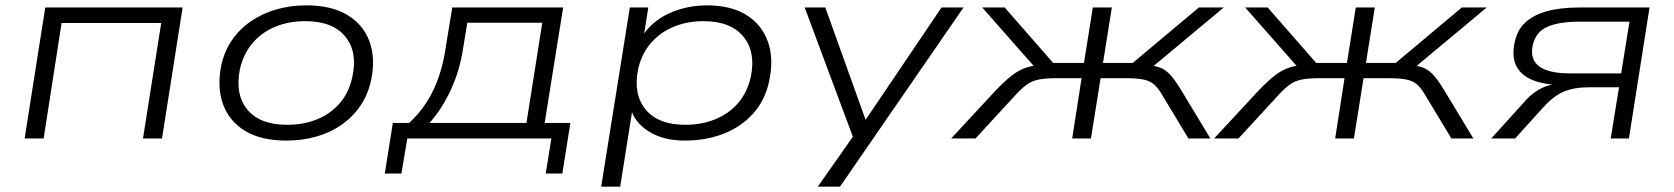

<svg xmlns="http://www.w3.org/2000/svg" viewBox="-20 -517 6251 717"><path d="M72 0 149 -489H662L585 0H514L582 -431H210L143 0Z M1049 8Q956 8 896.5 -27.5Q837 -63 813.5 -126Q790 -189 806 -272Q818 -326 846.5 -367.5Q875 -409 917.5 -438Q960 -467 1012.5 -482Q1065 -497 1124 -497Q1217 -497 1276.5 -461.5Q1336 -426 1359.5 -363Q1383 -300 1366 -218Q1354 -163 1325.5 -121.5Q1297 -80 1255.5 -51Q1214 -22 1161.5 -7Q1109 8 1049 8ZM1052 -51Q1115 -51 1165.5 -72Q1216 -93 1250 -133Q1284 -173 1296 -231Q1316 -324 1269 -381Q1222 -438 1120 -438Q1058 -438 1007.5 -417Q957 -396 923 -356Q889 -316 876 -259Q857 -165 903.5 -108Q950 -51 1052 -51Z M1417 131 1447 -58H1508Q1546 -93 1573 -135Q1600 -177 1618 -228.5Q1636 -280 1645 -343L1669 -489H2083L2014 -58H2110L2080 131H2018L2039 0H1501L1479 131ZM1584 -58H1946L2005 -432H1725L1709 -334Q1697 -255 1664.5 -183.5Q1632 -112 1584 -58Z M2225 180 2332 -489H2401L2382 -369H2372Q2393 -410 2431.5 -439Q2470 -468 2519 -482.5Q2568 -497 2620 -497Q2709 -497 2766.5 -461.5Q2824 -426 2847 -363Q2870 -300 2853 -217Q2838 -144 2793.5 -94Q2749 -44 2683 -18Q2617 8 2537 8Q2456 8 2402 -26.5Q2348 -61 2334 -116H2343L2296 180ZM2539 -51Q2601 -51 2652 -72Q2703 -93 2737 -133Q2771 -173 2784 -231Q2803 -324 2755.5 -381Q2708 -438 2607 -438Q2546 -438 2495.5 -417Q2445 -396 2410.5 -356Q2376 -316 2363 -259Q2344 -165 2391 -108Q2438 -51 2539 -51Z M3034 180 3173 -18 3177 26 2985 -489H3062L3217 -57H3204L3496 -489H3578L3117 180Z M3532 0 3701 -182Q3735 -217 3760.5 -236.5Q3786 -256 3814 -265Q3842 -274 3882 -276L3855 -254L3648 -489H3732L3913 -282H4028L4061 -489H4132L4099 -282H4210L4457 -489H4550L4268 -254L4251 -275Q4285 -273 4306.5 -266.5Q4328 -260 4346.5 -241.5Q4365 -223 4390 -182L4500 0H4418L4319 -164Q4303 -191 4287.5 -203.5Q4272 -216 4247.5 -220.5Q4223 -225 4181 -225H4090L4054 0H3984L4019 -225H3928Q3887 -225 3862 -220.5Q3837 -216 3818 -203.5Q3799 -191 3774 -164L3623 0Z M4514 0 4683 -182Q4717 -217 4742.5 -236.5Q4768 -256 4796 -265Q4824 -274 4864 -276L4837 -254L4630 -489H4714L4895 -282H5010L5043 -489H5114L5081 -282H5192L5439 -489H5532L5250 -254L5233 -275Q5267 -273 5288.5 -266.5Q5310 -260 5328.5 -241.5Q5347 -223 5372 -182L5482 0H5400L5301 -164Q5285 -191 5269.5 -203.5Q5254 -216 5229.5 -220.5Q5205 -225 5163 -225H5072L5036 0H4966L5001 -225H4910Q4869 -225 4844 -220.5Q4819 -216 4800 -203.5Q4781 -191 4756 -164L4605 0Z M5549 0 5680 -145Q5707 -174 5741.5 -190Q5776 -206 5825 -206H5832L5813 -200Q5748 -200 5704.5 -217.5Q5661 -235 5643 -269.5Q5625 -304 5636 -357Q5645 -404 5675.5 -432.5Q5706 -461 5756.5 -475Q5807 -489 5877 -489H6140L6063 0H5995L6026 -191H5914Q5857 -191 5819 -174.5Q5781 -158 5744 -117L5638 0ZM5842 -243H6034L6065 -436H5876Q5800 -436 5756.5 -416Q5713 -396 5703 -344Q5694 -293 5729.5 -268Q5765 -243 5842 -243Z"/></svg>

Font: Nunito Sans 10pt Expanded Light
Style: Italic
Weight: 300
Width: 7
Italic angle: -9°
Designer: Vernon Adams
Foundry: Vernon Adams
Version: Version 3.101;gftools[0.9.27]